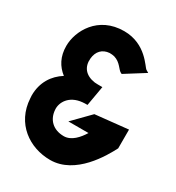

<svg xmlns="http://www.w3.org/2000/svg" viewBox="-179 -834 885 966"><g transform="rotate(30 263.5 -351.0)"><path d="M527 -199V-308L337 -288L242 -191H359C337 -155 303 -115 259 -115C196 -115 158 -154 155 -210C152 -249 180 -303 256 -310C264 -311 275 -311 284 -311L304 -426H294C281 -426 270 -426 259 -427C203 -435 175 -470 180 -521C184 -563 209 -590 250 -593C260 -593 270 -592 278 -590C319 -578 331 -543 350 -534L355 -532L468 -603L453 -612C439 -620 387 -725 259 -725C108 -725 43 -602 43 -515C43 -453 68 -409 108 -378C54 -344 17 -289 17 -212C17 -206 18 -201 18 -197V-196C26 -54 139 23 259 23C406 23 497 -141 527 -199Z"/></g></svg>

Font: Bluebird
Style: SfBdNrw
Weight: 700
Designer: Jasper
Foundry: Cannot Into Space Fonts
Version: Version 0.98